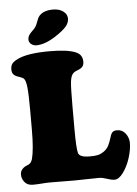

<svg xmlns="http://www.w3.org/2000/svg" viewBox="-63 -994 758 1064"><g transform="rotate(-5 316.5 -462.5)"><path d="M268.1 -793.9Q210.4 -757.3 163.6 -757.3Q147.5 -757.3 135 -767.6Q122.6 -777.8 122.6 -792.5Q122.6 -807.1 130.6 -818.8Q138.7 -830.6 155.8 -846.2Q168.5 -857.4 177.5 -882.1Q186.5 -906.7 190.9 -913.1Q214.4 -946.8 272 -946.8Q307.1 -946.8 329.1 -930.4Q351.1 -914.1 351.1 -889.6Q351.1 -868.7 335.9 -848.6Q315.4 -823.7 268.1 -793.9ZM175.8 6.3Q154.3 6.3 126.7 8.5Q99.1 10.7 78.1 10.7Q46.9 10.7 31.5 -8.8Q16.1 -28.3 16.1 -50.3Q16.1 -68.8 27.3 -81.1Q39.1 -93.8 56.2 -99.6Q77.1 -106.4 84 -130.9Q98.1 -182.6 98.1 -294.9V-400.4Q98.1 -488.8 93.8 -529.8Q89.4 -570.8 77.1 -580.6Q71.3 -585 56.4 -590.3Q41.5 -595.7 37.6 -597.2Q13.7 -608.4 13.7 -634.8Q13.7 -655.3 22 -667Q30.3 -678.7 53.7 -690.4Q109.4 -718.3 233.4 -718.3Q330.1 -718.3 375.5 -700.2Q415 -685.5 415 -644.5Q415 -627.9 407.5 -617.9Q399.9 -607.9 382.8 -601.6Q363.3 -594.7 354 -585.4Q341.8 -573.7 337.6 -542.2Q333.5 -510.7 333.5 -407.2V-278.8Q333.5 -168 341.3 -142.6Q348.6 -118.2 404.3 -118.2Q435.1 -118.2 451.2 -122.1Q467.3 -126 483.4 -137.2Q501.5 -149.4 511.2 -168.5Q521 -187.5 529.8 -217.3Q534.7 -234.9 543.2 -242.2Q551.8 -249.5 567.4 -249.5Q597.2 -249.5 615 -225.8Q632.8 -202.1 632.8 -173.3Q632.8 -137.2 618.7 -91.6Q604.5 -45.9 579.8 -11.7Q555.2 22.5 530.3 22.5Q514.6 22.5 489.3 13.7Q463.9 4.9 446.8 4.9Q415.5 4.9 372.1 6.1Q328.6 7.3 309.6 7.3Q278.3 7.3 236.6 6.8Q194.8 6.3 175.8 6.3Z"/></g></svg>

Font: Cooper* Black
Style: Regular
Weight: 900
Designer: Owen Earl
Foundry: indestructible type*
Version: Version 0.001